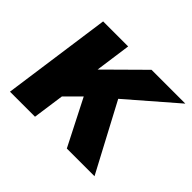

<svg xmlns="http://www.w3.org/2000/svg" viewBox="-117 -656 819 819"><g transform="rotate(45 292.5 -246.5)"><path d="M20 0H171L191 -142L257 -208L363 0H530L368 -305L585 -493H381L217.5 -331L240 -493H89Z"/></g></svg>

Font: HK Grotesk Black
Style: Italic
Weight: 900
Italic angle: -16°
Designer: Alfredo Marco Pradil
Foundry: Hanken Design Co.
Version: Version 3.001;FEAKit 1.0